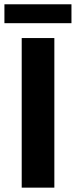

<svg xmlns="http://www.w3.org/2000/svg" viewBox="-24 -861 348 881"><path d="M75.6 0V-686.4H225.4V0ZM-3.7 -754.6V-841.3H303.9V-754.6Z"/></svg>

Font: Archivo SemiBold
Style: Regular
Weight: 600
Designer: Hector Gatti
Foundry: Omnibus-Type
Version: Version 2.001